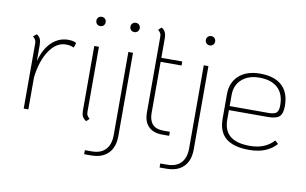

<svg xmlns="http://www.w3.org/2000/svg" viewBox="-86 -832 1946 1221"><g transform="rotate(10 887.0 -221.0)"><path d="M347 -469 337 -437Q315 -448 286 -448Q224 -448 179 -382Q134 -316 121 -207V0H91V-420Q91 -434 87 -442Q83 -450 70 -462L91 -480Q108 -469 114.5 -454.5Q121 -440 121 -414V-312Q142 -392 188 -436Q234 -480 296 -480Q327 -480 347 -469Z M449 -631Q449 -644 457.5 -652.5Q466 -661 479 -661Q492 -661 500.5 -652.5Q509 -644 509 -631Q509 -618 500.5 -609.5Q492 -601 479 -601Q466 -601 457.5 -609.5Q449 -618 449 -631ZM464 -56V-470H494V-50Q494 -37 498 -28.5Q502 -20 515 -8L496 10Q478 -1 471 -15.5Q464 -30 464 -56Z M669 -631Q669 -644 677.5 -652.5Q686 -661 699 -661Q712 -661 720.5 -652.5Q729 -644 729 -631Q729 -618 720.5 -609.5Q712 -601 699 -601Q686 -601 677.5 -609.5Q669 -618 669 -631ZM520 193H564Q622 193 653 160.5Q684 128 684 67V-470H714V67Q714 140 675 179.5Q636 219 564 219H520Z M897 -444V-112Q897 -66 920 -41Q943 -16 987 -16H1032V10H987Q929 10 898 -21.5Q867 -53 867 -112V-600Q867 -614 863 -622Q859 -630 846 -642L866 -660Q883 -649 890 -634Q897 -619 897 -594V-470H1032V-444Z M1156 -631Q1156 -644 1164.5 -652.5Q1173 -661 1186 -661Q1199 -661 1207.5 -652.5Q1216 -644 1216 -631Q1216 -618 1207.5 -609.5Q1199 -601 1186 -601Q1173 -601 1164.5 -609.5Q1156 -618 1156 -631ZM1007 193H1051Q1109 193 1140 160.5Q1171 128 1171 67V-470H1201V67Q1201 140 1162 179.5Q1123 219 1051 219H1007Z M1702 -78 1723 -59Q1662 10 1548 10Q1447 10 1397.5 -31Q1348 -72 1348 -156V-314Q1348 -391 1398 -435.5Q1448 -480 1534 -480Q1627 -480 1675.5 -435Q1724 -390 1724 -304Q1724 -255 1703.5 -236Q1683 -217 1629 -217H1378V-156Q1378 -85 1420 -50.5Q1462 -16 1548 -16Q1646 -16 1702 -78ZM1378 -314V-243H1629Q1667 -243 1680.5 -256Q1694 -269 1694 -304Q1694 -377 1652.5 -415.5Q1611 -454 1534 -454Q1463 -454 1420.5 -416Q1378 -378 1378 -314Z"/></g></svg>

Font: KoHo ExtraLight
Style: Regular
Weight: 275
Version: Version 1.000; ttfautohint (v1.6)